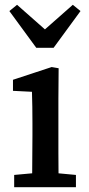

<svg xmlns="http://www.w3.org/2000/svg" viewBox="-20 -779 372 799"><path d="M39 0V-51L149 -61H189L296 -51V0ZM113 0Q114 -30 114 -67Q114 -104 114.5 -143Q115 -182 115 -215V-267Q115 -304 114.5 -334.5Q114 -365 113 -397L34 -401V-447L195 -500L224 -495L223 -369V-215Q223 -182 223 -143Q223 -104 223.5 -67Q224 -30 224 0ZM51 -759 212 -617H122L283 -759L315 -733L203 -580H131L19 -733Z"/></svg>

Font: Source Serif 4 Medium
Style: Regular
Weight: 500
Designer: Frank Grießhammer
Foundry: Adobe Systems Incorporated
Version: Version 4.004;hotconv 1.0.116;makeotfexe 2.5.65601